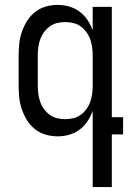

<svg xmlns="http://www.w3.org/2000/svg" viewBox="-20 -548 540 783"><path d="M246 -62Q263 -62 279.5 -66Q296 -70 309.5 -80Q323 -90 333 -104Q343 -118 348.5 -134Q354 -150 356 -166.5Q358 -183 358 -200V-320Q358 -337 356 -353.5Q354 -370 348.5 -386Q343 -402 333 -416Q323 -430 309.5 -440Q296 -450 279.5 -454Q263 -458 246 -458Q229 -458 212.5 -454Q196 -450 182.5 -440Q169 -430 159 -416Q149 -402 143.5 -386Q138 -370 136 -353.5Q134 -337 134 -320V-200Q134 -183 136 -166.5Q138 -150 143.5 -134Q149 -118 159 -104Q169 -90 182.5 -80Q196 -70 212.5 -66Q229 -62 246 -62ZM358 215V-96Q350 -73 336.5 -53Q323 -33 304 -19Q285 -5 262 1.5Q239 8 215 8Q190 8 166 1Q142 -6 122.5 -21.5Q103 -37 90 -58Q77 -79 69 -102.5Q61 -126 58.5 -150.5Q56 -175 56 -200V-320Q56 -345 58.5 -369.5Q61 -394 69 -417.5Q77 -441 90 -462Q103 -483 122.5 -498.5Q142 -514 166 -521Q190 -528 215 -528Q239 -528 262 -521.5Q285 -515 304 -501Q323 -487 336.5 -467Q350 -447 358 -424V-520H436V-70H482V0H436V215Z"/></svg>

Font: Iosevka srxl
Style: Regular
Weight: 400
Monospace: yes
Designer: Belleve Invis
Foundry: Belleve Invis
Version: Version 33.0.1; ttfautohint (v1.8.3)